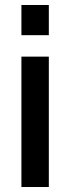

<svg xmlns="http://www.w3.org/2000/svg" viewBox="-20 -750 282 770"><path d="M65.9 -608.9V-730H175.8V-608.9ZM65.9 0V-522.9H175.8V0Z"/></svg>

Font: Rawline SemiBold
Style: Regular
Weight: 600
Designer: Matt McInerney, Pablo Impallari, Rodrigo Fuenzalida
Foundry: Matt McInerney, Pablo Impallari, Rodrigo Fuenzalida
Version: Version 4.020;PS 004.020;hotconv 1.0.88;makeotf.lib2.5.64775